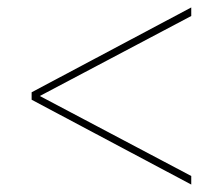

<svg xmlns="http://www.w3.org/2000/svg" viewBox="-20 -615 599 516"><path d="M494 -119 65 -347V-367L494 -595V-572L87 -357L494 -142Z"/></svg>

Font: Noto Serif Display Semi
Style: Regular
Weight: 600
Designer: Monotype Design Team
Foundry: Monotype Imaging Inc.
Version: Version 1.900